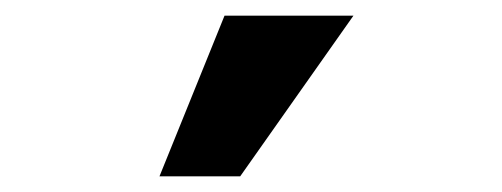

<svg xmlns="http://www.w3.org/2000/svg" viewBox="-20 -827 640 245"><path d="M183.5 -602 266.5 -807H431L286.5 -602Z"/></svg>

Font: JuliaMono ExtraBold
Style: Regular
Weight: 800
Monospace: yes
Designer: cormullion
Foundry: corm
Version: Version 0.055; ttfautohint (v1.8.4)